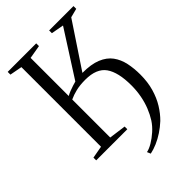

<svg xmlns="http://www.w3.org/2000/svg" viewBox="-276 -841 1140 1140"><g transform="rotate(-45 294.0 -271.0)"><path d="M282 201 272.5 178.5Q294 174.5 322 158Q350 141.5 377.5 117Q405 92.5 423.5 64Q442.5 34 457 -2Q471.5 -38 479.5 -79.8Q487.5 -121.5 487.5 -167Q487.5 -277 449.5 -330.8Q411.5 -384.5 317.5 -384.5Q272 -384.5 239 -376.5Q206 -368.5 179.5 -356V-37L286 -22.5V0H24.5V-23L102 -37V-705.5L24.5 -720V-743H264V-720L179.5 -705.5V-385.5Q191.5 -392.5 208.2 -399Q225 -405.5 241.5 -410.8Q258 -416 268 -418.5L451.5 -705.5L372.5 -720V-743H577V-720L520.5 -705.5L334 -425Q407 -425.5 453.8 -406.2Q500.5 -387 525.8 -352.5Q551 -318 560.8 -272.5Q570.5 -227 570.5 -175Q570.5 -112 555.5 -60Q540.5 -8 515.2 32.8Q490 73.5 459 104Q431.5 129.5 401.5 149.2Q371.5 169 341.2 182Q311 195 282 201Z"/></g></svg>

Font: Merriweather 120pt Light
Style: Regular
Weight: 300
Version: Version 2.100